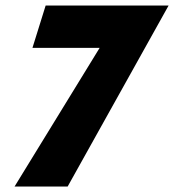

<svg xmlns="http://www.w3.org/2000/svg" viewBox="-20 -678 633 698"><path d="M33 0 365 -541 446 -504H98L146 -658H593L226 0Z"/></svg>

Font: Ysabeau Infant Black
Style: Italic
Weight: 900
Italic angle: -12°
Designer: Christian Thalmann (Catharsis Fonts)
Version: Version 2.001;gftools[0.9.30]; featfreeze: ss01,ss02,lnum